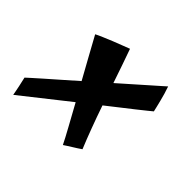

<svg xmlns="http://www.w3.org/2000/svg" viewBox="-93 -540 534 534"><g transform="rotate(45 173.5 -273.0)"><path d="M147.9 -433.1Q156.2 -409.7 165 -384.5Q173.8 -359.4 182.6 -333Q204.6 -352.5 224.6 -370.1Q244.6 -387.7 260 -401.4Q275.4 -415 285.4 -423.8Q295.4 -432.6 296.9 -434.1Q300.8 -423.3 304 -412.1Q307.1 -400.9 309.8 -390.6Q312.5 -380.4 314.5 -371.6Q316.4 -362.8 317.9 -356.9Q314.5 -354 304.2 -345.7Q293.9 -337.4 278.8 -325.4Q263.7 -313.5 244.6 -298.6Q225.6 -283.7 205.1 -267.6Q216.8 -233.4 228.8 -201.4Q240.7 -169.4 252 -142.1Q247.1 -138.7 240.7 -134.5Q234.4 -130.4 228 -126.5Q221.7 -122.6 215.6 -118.7Q209.5 -114.7 205.1 -111.8Q196.8 -128.9 180.9 -157.7Q165 -186.5 146 -221.2L8.8 -112.8Q7.8 -118.7 6.3 -126.2Q4.9 -133.8 3.2 -141.6Q1.5 -149.4 -0.2 -156.7Q-2 -164.1 -2.9 -168.9Q-1 -170.9 9.5 -180.2Q20 -189.5 36.1 -203.9Q52.2 -218.3 73 -236.3Q93.8 -254.4 116.2 -274.4Q99.1 -305.2 82.3 -335.7Q65.4 -366.2 50.8 -393.1Q58.1 -397 71.8 -402.8Q85.4 -408.7 100.1 -414.6Q114.7 -420.4 128.2 -425.5Q141.6 -430.7 147.9 -433.1Z"/></g></svg>

Font: Yesteryear
Style: Regular
Weight: 400
Designer: Astigmatic (AOETI)
Foundry: Astigmatic (AOETI)
Version: Version 1.000